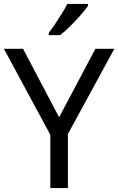

<svg xmlns="http://www.w3.org/2000/svg" viewBox="-20 -964 606 984"><path d="M283 -363 469 -714H566L328 -277V0H238V-273L0 -714H98ZM431 -934Q419 -916 394 -887.5Q369 -859 340.5 -830.5Q312 -802 288 -784H230V-796Q245 -815 262.5 -841Q280 -867 297 -894.5Q314 -922 325 -944H431Z"/></svg>

Font: Noto Sans Meroitic
Style: Regular
Weight: 400
Designer: Monotype Design Team
Foundry: Monotype Imaging Inc.
Version: Version 2.002; ttfautohint (v1.8.4.7-5d5b)